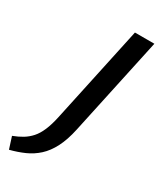

<svg xmlns="http://www.w3.org/2000/svg" viewBox="-297 -731 852 1019"><g transform="rotate(30 129.5 -221.5)"><path d="M85 -66 212 -658H331L202 -58Q187 12 162.5 59.5Q138 107 105 137Q72 167 31.5 185Q-9 203 -56 215L-79 143Q-47 131 -21.5 115.5Q4 100 24 77.5Q44 55 59 20Q74 -15 85 -66Z"/></g></svg>

Font: Ysabeau Office
Style: Bold Italic
Weight: 700
Italic angle: -12°
Designer: Christian Thalmann (Catharsis Fonts)
Version: Version 2.001;gftools[0.9.30]; featfreeze: tnum,lnum,ss02